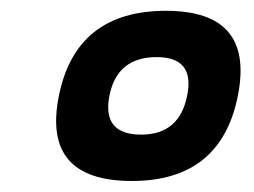

<svg xmlns="http://www.w3.org/2000/svg" viewBox="-20 -718 466 352"><path d="M238.8 -471.2Q309.1 -471.2 323.2 -543Q337.4 -613.3 267.1 -613.3Q194.8 -613.3 180.7 -543Q166.5 -471.2 238.8 -471.2ZM87.9 -542Q119.1 -698.2 284.2 -698.2Q447.3 -698.2 416 -542Q384.8 -386.2 221.7 -386.2Q56.6 -386.2 87.9 -542Z"/></svg>

Font: Sansation
Style: Bold Italic
Weight: 700
Designer: Bernd Montag
Version: Version 1.301